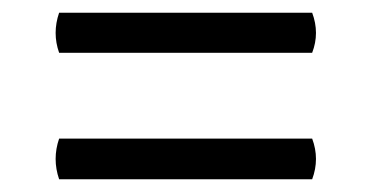

<svg xmlns="http://www.w3.org/2000/svg" viewBox="-20 -494 584 302"><path d="M73 -474H471Q483 -442 471 -411H73Q62 -442 73 -474ZM73 -276H471Q483 -244 471 -212H73Q62 -244 73 -276Z"/></svg>

Font: Arima Thin SemiBold
Style: Regular
Weight: 600
Version: Version 1.100